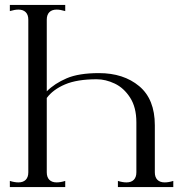

<svg xmlns="http://www.w3.org/2000/svg" viewBox="-20 -760 724 780"><path d="M649 -19Q665 -19 684 -25V0H459V-25Q478 -19 494 -19Q513 -19 523.5 -29.5Q534 -40 534 -60V-263Q534 -324 508.5 -363.5Q483 -403 446 -420.5Q409 -438 373 -438Q293 -438 244 -417Q195 -396 170 -362V-60Q170 -40 180.5 -29.5Q191 -19 210 -19Q226 -19 245 -25V0H20V-25Q39 -19 55 -19Q74 -19 84.5 -29.5Q95 -40 95 -60V-680Q95 -700 84.5 -710.5Q74 -721 55 -721Q40 -721 20 -715V-740H245V-715Q225 -721 210 -721Q191 -721 180.5 -710.5Q170 -700 170 -680V-389Q202 -421 251 -442Q300 -463 382 -463Q482 -463 545.5 -410Q609 -357 609 -251V-60Q609 -40 619.5 -29.5Q630 -19 649 -19Z"/></svg>

Font: Viaoda Libre
Style: Regular
Weight: 400
Designer: Gydient
Version: Version 2.000